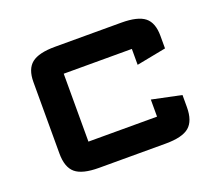

<svg xmlns="http://www.w3.org/2000/svg" viewBox="-93 -630 855 760"><g transform="rotate(-20 335.0 -250.0)"><path d="M76 -102V-403Q76 -458 105.8 -481.5Q135.5 -505 204 -505H483Q552.5 -505 581.8 -481.5Q611 -458 611 -403V-350L487 -326V-393Q487 -393 487 -393Q487 -393 487 -393H200Q200 -393 200 -393Q200 -393 200 -393V-107Q200 -107 200 -107Q200 -107 200 -107H489Q489 -107 489 -107Q489 -107 489 -107V-179L613 -153V-102Q613 -44 584 -19.5Q555 5 485 5H204Q134 5 105 -19.5Q76 -44 76 -102Z"/></g></svg>

Font: Science Gothic
Style: Regular
Weight: 400
Designer: Thomas Phinney, Vassil Kateliev, Brandon Buerkle
Foundry: Font Detective LLC
Version: Version 1.018